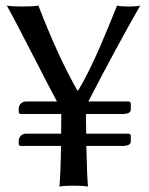

<svg xmlns="http://www.w3.org/2000/svg" viewBox="-20 -673 540 696"><path d="M53.2 -259.8Q47.9 -262.2 47.9 -267.1V-282.7Q52.2 -302.7 72.8 -305.2H186.5Q166 -342.8 106.9 -458Q25.4 -617.2 4.4 -652.8Q22.5 -649.4 62.5 -649.4Q102.5 -649.4 119.1 -652.8Q191.9 -464.4 261.7 -342.8Q309.1 -418 378.4 -588.9Q396.5 -632.8 404.3 -652.8Q416.5 -649.4 446.3 -649.4Q476.1 -649.4 488.3 -652.8Q401.4 -501 300.3 -305.2H446.3Q453.1 -303.7 454.1 -298.8V-274.9Q452.6 -260.7 428.2 -259.8H291.5Q292 -207 292.5 -188.5H446.3Q453.1 -187 454.1 -181.6V-159.2Q452.6 -145 428.2 -144H293Q295.4 -37.1 298.8 3.4Q282.2 0 246.6 0Q211.4 0 195.3 3.4Q199.7 -39.6 201.2 -144H53.2Q47.9 -146.5 47.9 -150.9V-166Q52.2 -186 72.8 -188.5H201.7Q201.7 -197.3 201.7 -205.8Q201.7 -214.4 201.9 -225.3Q202.1 -236.3 202.1 -241.5Q202.1 -246.6 202.1 -259.8Z"/></svg>

Font: Linux Biolinum O
Style: Regular
Weight: 400
Designer: Philipp H. Poll
Foundry: Philipp H. Poll
Version: Version 1.0.4